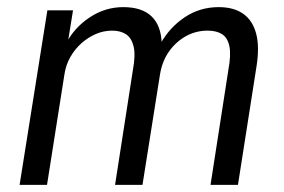

<svg xmlns="http://www.w3.org/2000/svg" viewBox="-20 -519 798 539"><path d="M35 0 113 -490H185L170 -397L165 -396Q188 -441 231.5 -470Q275 -499 326 -499Q378 -499 405 -473.5Q432 -448 434 -398L431 -397Q456 -442 498.5 -470.5Q541 -499 594 -499Q636 -499 662.5 -480.5Q689 -462 699 -425Q709 -388 700 -332L648 0H571L621 -322Q629 -365 624 -389Q619 -413 603.5 -423Q588 -433 563 -433Q530 -433 502 -417.5Q474 -402 454.5 -374.5Q435 -347 429 -309L380 0H303L353 -322Q361 -365 355 -389Q349 -413 333.5 -423Q318 -433 295 -433Q271 -433 249 -423.5Q227 -414 208.5 -397.5Q190 -381 177.5 -359Q165 -337 161 -311L112 0Z"/></svg>

Font: Nunito Sans 10pt Condensed
Style: Italic
Weight: 400
Width: 3
Italic angle: -9°
Designer: Vernon Adams
Foundry: Vernon Adams
Version: Version 3.101;gftools[0.9.27]